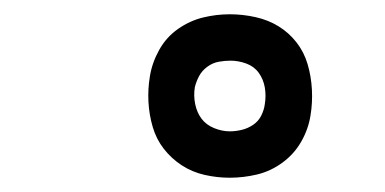

<svg xmlns="http://www.w3.org/2000/svg" viewBox="-20 -791 540 269"><path d="M302 -542Q284 -542 266.5 -546Q249 -550 234.5 -559.5Q220 -569 209.5 -582.5Q199 -596 194 -613Q189 -630 188 -648Q187 -666 190 -684Q193 -703 203 -721Q213 -739 229.5 -750.5Q246 -762 264.5 -766.5Q283 -771 302 -771Q320 -771 338 -767Q356 -763 370.5 -754Q385 -745 395.5 -731.5Q406 -718 411 -701Q416 -684 417 -665.5Q418 -647 415 -629Q412 -610 402 -592.5Q392 -575 375.5 -563Q359 -551 340 -546.5Q321 -542 302 -542ZM302 -607Q310 -607 318.5 -609Q327 -611 334.5 -616Q342 -621 346 -629Q350 -637 351 -645Q353 -657 351 -668.5Q349 -680 342.5 -689Q336 -698 325 -702Q314 -706 303 -706Q295 -706 286.5 -704.5Q278 -703 270.5 -697.5Q263 -692 259 -684.5Q255 -677 253 -669Q251 -657 253.5 -645Q256 -633 262.5 -624.5Q269 -616 280 -611.5Q291 -607 302 -607Z"/></svg>

Font: Iosevka Oblique
Style: Regular
Weight: 400
Italic angle: -9°
Monospace: yes
Designer: Belleve Invis
Foundry: Belleve Invis
Version: Version 32.5.0; ttfautohint (v1.8.4)